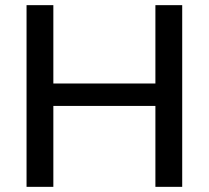

<svg xmlns="http://www.w3.org/2000/svg" viewBox="-20 -725 810 745"><path d="M83 0V-705H187V-401H583V-705H687V0H583V-314H187V0Z"/></svg>

Font: Mulish ExtraLight SemiBold
Style: Regular
Weight: 600
Version: Version 3.603